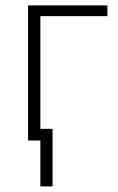

<svg xmlns="http://www.w3.org/2000/svg" viewBox="-20 -513 431 701"><path d="M82.5 -493.2H372.1V-454.1H127.4V-42.5H171.9V167.5H127.4V0H82.5Z"/></svg>

Font: Bpm'online Open Sans Light
Style: Regular
Weight: 300
Foundry: Ascender Corporation
Version: Version 1.10